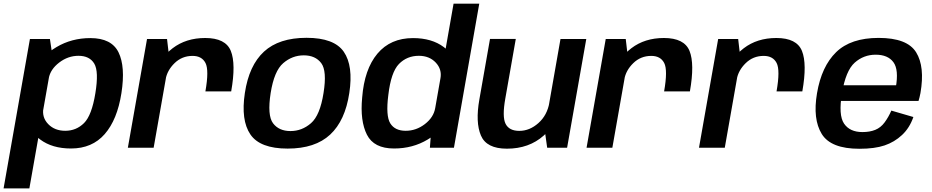

<svg xmlns="http://www.w3.org/2000/svg" viewBox="-68 -805 5076 1046"><path d="M-48.5 221.5H92L218.5 -495.5L204 -592.5H95ZM319 4Q434 4 502.5 -74.5Q571 -153 593.5 -297.5Q616 -442 577.8 -519.8Q539.5 -597.5 424.5 -597.5Q322 -597.5 239.8 -548.5Q157.5 -499.5 147 -442.5L197.5 -378Q206.5 -427.5 254.5 -464.2Q302.5 -501 359.5 -501Q420 -501 445.5 -458.5Q471 -416 451.5 -297Q432 -176.5 389.8 -134.5Q347.5 -92.5 287.5 -92.5Q230 -92.5 194.8 -128.8Q159.5 -165 168.5 -216.5L95.5 -151Q85.5 -94 151 -45Q216.5 4 319 4Z M1051 -307H1191.5Q1218 -457 1189.5 -527.5Q1161 -598 1050 -598Q945.5 -598 872.5 -542.2Q799.5 -486.5 785 -405.5L834 -371.5Q842.5 -421.5 883 -461Q923.5 -500.5 981 -500.5Q1031.5 -500.5 1051.5 -461.8Q1071.5 -423 1051 -307ZM628.5 0H769L854.5 -485L842 -592.5H733Z M1499 4.5Q1649 4.5 1730.8 -71.8Q1812.5 -148 1835 -298.5Q1857.5 -446.5 1805 -522.8Q1752.5 -599 1602 -599Q1452 -599 1370.2 -523.8Q1288.5 -448.5 1266 -298.5Q1243.5 -150 1296 -72.8Q1348.5 4.5 1499 4.5ZM1514.5 -91Q1451.5 -91 1419.5 -133.5Q1387.5 -176 1406.5 -298Q1425.5 -418.5 1475 -461Q1524.5 -503.5 1587 -503.5Q1650 -503.5 1682 -461.2Q1714 -419 1694.5 -298Q1675.5 -176.5 1626.2 -133.8Q1577 -91 1514.5 -91Z M2274 0H2405L2543 -785H2403L2280.5 -88.5ZM2078.5 4Q2181 4 2262.2 -45Q2343.5 -94 2353.5 -151L2303 -216.5Q2294.5 -166 2247 -129.2Q2199.5 -92.5 2142 -92.5Q2083.5 -92.5 2058.2 -133Q2033 -173.5 2047.5 -287Q2062 -412 2105.5 -456.5Q2149 -501 2214 -501Q2271 -501 2305.8 -464.2Q2340.5 -427.5 2331.5 -378L2404.5 -442.5Q2415 -499.5 2349.8 -548.5Q2284.5 -597.5 2182 -597.5Q2059.5 -597.5 1988.2 -512.8Q1917 -428 1905 -273Q1893 -146.5 1931 -71.2Q1969 4 2078.5 4Z M2913 0H3021.5L3126 -592.5H2985.5L2899 -100ZM2742 -593H2601.5L2543.5 -263Q2521.5 -138.5 2552 -66.8Q2582.5 5 2693.5 5Q2814 5 2894.2 -66.5Q2974.5 -138 2988 -214L2925 -246Q2913 -177 2865.2 -134.5Q2817.5 -92 2761 -92Q2706 -92 2686.5 -130.2Q2667 -168.5 2685 -269Z M3550 -307H3690.5Q3717 -457 3688.5 -527.5Q3660 -598 3549 -598Q3444.5 -598 3371.5 -542.2Q3298.5 -486.5 3284 -405.5L3333 -371.5Q3341.5 -421.5 3382 -461Q3422.5 -500.5 3480 -500.5Q3530.5 -500.5 3550.5 -461.8Q3570.5 -423 3550 -307ZM3127.5 0H3268L3353.5 -485L3341 -592.5H3232Z M4162.5 -307H4303Q4329.5 -457 4301 -527.5Q4272.5 -598 4161.5 -598Q4057 -598 3984 -542.2Q3911 -486.5 3896.5 -405.5L3945.5 -371.5Q3954 -421.5 3994.5 -461Q4035 -500.5 4092.5 -500.5Q4143 -500.5 4163 -461.8Q4183 -423 4162.5 -307ZM3740 0H3880.5L3966 -485L3953.5 -592.5H3844.5Z M4614 5.5 4630.5 -85.5Q4561.5 -85.5 4530.2 -131.8Q4499 -178 4519 -297Q4539.5 -420 4588.2 -463.5Q4637 -507 4702.5 -507Q4769 -507 4799.2 -466.2Q4829.5 -425.5 4812 -327.5L4820 -340.5H4513L4498 -255H4936Q4942 -274 4946.5 -298Q4971.5 -441.5 4923 -520Q4874.5 -598.5 4718.5 -598.5Q4567 -598.5 4487.2 -520.8Q4407.5 -443 4383 -297Q4359 -156 4408.8 -75.2Q4458.5 5.5 4614 5.5ZM4630.5 -85.5 4614 5.5Q4697.5 5.5 4751.2 -12.8Q4805 -31 4846.2 -69.5Q4887.5 -108 4908 -167.5L4788 -202.5Q4772 -166 4751 -137.8Q4730 -109.5 4700.2 -97.5Q4670.5 -85.5 4630.5 -85.5Z"/></svg>

Font: Anybody UltraCondensed Thin SemiBold
Style: Italic
Weight: 600
Italic angle: -10°
Version: Version 1.111